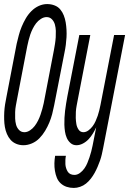

<svg xmlns="http://www.w3.org/2000/svg" viewBox="-42 -702 635 944"><path d="M73 12Q54 12 37.5 5Q21 -2 10 -14.5Q-1 -27 -8 -43.5Q-15 -60 -18 -77.5Q-21 -95 -21.5 -114Q-22 -133 -21 -151.5Q-20 -170 -17 -189Q-14 -208 -10 -227L40 -487Q45 -508 50.5 -529Q56 -550 64.5 -570.5Q73 -591 84.5 -611Q96 -631 112.5 -647.5Q129 -664 149 -673Q169 -682 190 -682Q209 -682 226 -675.5Q243 -669 254 -656Q265 -643 271.5 -626.5Q278 -610 281 -592Q284 -574 285 -555.5Q286 -537 285 -518.5Q284 -500 281.5 -481Q279 -462 275 -443L224 -183Q220 -162 214.5 -141Q209 -120 200.5 -99.5Q192 -79 180 -59Q168 -39 152 -22.5Q136 -6 115 3Q94 12 73 12ZM78 -52Q92 -52 105.5 -61Q119 -70 128.5 -82.5Q138 -95 145 -109Q152 -123 157 -137.5Q162 -152 166 -166.5Q170 -181 173 -195L223 -455Q226 -471 228.5 -487Q231 -503 232 -519Q233 -535 232.5 -550.5Q232 -566 228 -581Q224 -596 213.5 -607Q203 -618 187 -618Q173 -618 159 -609Q145 -600 135.5 -587.5Q126 -575 119 -561Q112 -547 107 -532.5Q102 -518 98.5 -503.5Q95 -489 92 -475L42 -215Q39 -199 36 -183Q33 -167 32.5 -151Q32 -135 32.5 -119.5Q33 -104 37 -89Q41 -74 51.5 -63Q62 -52 78 -52ZM321 222Q302 222 285.5 216.5Q269 211 256.5 199.5Q244 188 237.5 172Q231 156 228 137.5Q225 119 225.5 101Q226 83 229 64H282Q280 74 279.5 84.5Q279 95 279.5 105Q280 115 283 124.5Q286 134 291 142Q296 150 304.5 154Q313 158 324 158Q338 158 351 148.5Q364 139 373 126Q382 113 387.5 99.5Q393 86 398 71.5Q403 57 406.5 43Q410 29 413 15L431 -76Q424 -61 415 -46Q406 -31 394 -18Q382 -5 366 3.5Q350 12 334 12Q317 12 305 1.5Q293 -9 286.5 -23.5Q280 -38 277.5 -55Q275 -72 274.5 -88.5Q274 -105 275 -122.5Q276 -140 278 -157.5Q280 -175 283 -192.5Q286 -210 289 -227L348 -530H402L341 -215Q338 -199 335 -183.5Q332 -168 331 -152.5Q330 -137 330.5 -122Q331 -107 333.5 -92Q336 -77 344.5 -64.5Q353 -52 368 -52Q381 -52 393 -61Q405 -70 413.5 -81.5Q422 -93 428 -106.5Q434 -120 438.5 -133Q443 -146 446 -159Q449 -172 452 -186L519 -530H573L465 27Q462 42 458.5 57.5Q455 73 449.5 88.5Q444 104 437.5 119Q431 134 423 148.5Q415 163 404.5 176.5Q394 190 381 200.5Q368 211 352 216.5Q336 222 321 222Z"/></svg>

Font: Lode
Style: Italic
Weight: 400
Italic angle: -11°
Monospace: yes
Designer: Belleve Invis
Foundry: Belleve Invis
Version: Version 29.2.0; ttfautohint (v1.8.3)